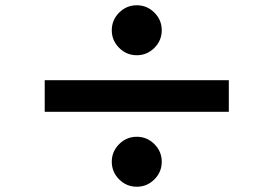

<svg xmlns="http://www.w3.org/2000/svg" viewBox="-20 -746 1040 730"><path d="M500 -726Q539 -726 567 -698Q595 -670 595 -631Q595 -592 567 -564Q539 -536 500 -536Q461 -536 433 -564Q405 -592 405 -631Q405 -670 433 -698Q461 -726 500 -726ZM850 -441V-321H150V-441ZM500 -226Q539 -226 567 -198Q595 -170 595 -131Q595 -92 567 -64Q539 -36 500 -36Q461 -36 433 -64Q405 -92 405 -131Q405 -170 433 -198Q461 -226 500 -226Z"/></svg>

Font: Noto Sans TC Thin Black
Style: Regular
Weight: 900
Version: Version 2.004-H2;hotconv 1.0.118;makeotfexe 2.5.65603